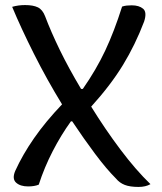

<svg xmlns="http://www.w3.org/2000/svg" viewBox="-20 -727 640 758"><path d="M91 9Q60 9 43.5 -6Q27 -21 40 -52Q69 -116 114.5 -181.5Q160 -247 225 -315Q165 -413 114 -514.5Q63 -616 28 -700Q52 -707 79 -707Q111 -707 129.5 -698Q148 -689 158 -663Q181 -602 216 -530Q251 -458 300 -376H307Q360 -452 395.5 -527.5Q431 -603 462 -701Q471 -704 480 -705Q489 -706 500 -706Q529 -706 545 -692.5Q561 -679 549 -642Q514 -550 465.5 -470.5Q417 -391 340 -306Q395 -217 455.5 -136.5Q516 -56 574 0Q555 11 527 11Q493 11 472.5 3Q452 -5 438 -22Q400 -60 355.5 -119.5Q311 -179 265 -248H260Q221 -194 188 -130Q155 -66 133 2Q116 9 91 9Z"/></svg>

Font: Recursive Sn Csl St
Style: Regular
Weight: 400
Version: Version 1.079;hotconv 1.0.112;makeotfexe 2.5.65598; ttfautoh